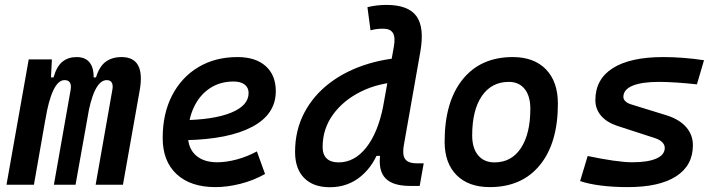

<svg xmlns="http://www.w3.org/2000/svg" viewBox="-20 -763 2970 793"><path d="M194.3 -517.6 187.5 -384.3 120.1 0H6.8L98.6 -517.6ZM202.6 0 271.5 -390.6Q278.8 -432.1 246.6 -432.1Q220.2 -432.1 200.2 -389.9Q180.2 -347.7 167.5 -269L174.8 -443.4H201.2Q213.9 -488.8 237.8 -508.1Q261.7 -527.3 296.4 -527.3Q339.8 -527.3 356.9 -494.6Q374 -461.9 361.8 -390.6L292 0ZM557.1 -390.6 487.8 0H375L443.8 -390.6Q447.8 -410.6 441.9 -421.4Q436 -432.1 420.9 -432.1Q393.1 -432.1 372.6 -389.9Q352.1 -347.7 339.8 -269L344.2 -443.4H376.5Q390.6 -489.3 417 -508.3Q443.4 -527.3 481.9 -527.3Q581.1 -527.3 557.1 -390.6Z M877 -92.8Q915 -92.8 958.3 -104.5Q1001.5 -116.2 1041 -137.7L1074.7 -44.4Q1027.3 -17.6 973.1 -3.9Q918.9 9.8 869.6 9.8Q767.1 9.8 709.5 -43.7Q651.9 -97.2 651.9 -192.9Q651.9 -293.5 690.7 -368.7Q729.5 -443.8 799.1 -485.6Q868.7 -527.3 960.9 -527.3Q1035.6 -527.3 1077.4 -490Q1119.1 -452.6 1119.1 -386.2Q1119.1 -291 1021.7 -239.3Q924.3 -187.5 745.6 -184.1L732.4 -266.6Q862.3 -268.1 934.6 -297.6Q1006.8 -327.1 1006.8 -378.9Q1006.8 -400.9 990.7 -413.6Q974.6 -426.3 944.3 -426.3Q888.7 -426.3 846.4 -398.2Q804.2 -370.1 780.5 -319.6Q756.8 -269 756.3 -201.7Q756.8 -150.4 788.8 -121.6Q820.8 -92.8 877 -92.8Z M1342.3 10.3Q1273.9 10.3 1236.3 -27.8Q1198.7 -65.9 1198.7 -135.3Q1198.7 -224.6 1236.6 -296.9Q1274.4 -369.1 1342.5 -420.7Q1410.6 -472.2 1502 -499.8Q1593.3 -527.3 1700.2 -527.3H1709L1633.8 -424.8Q1543.9 -420.9 1470.9 -384.8Q1397.9 -348.6 1355.2 -289.6Q1312.5 -230.5 1312.5 -155.8Q1312.5 -124.5 1329.3 -108.4Q1346.2 -92.3 1378.4 -92.3Q1443.8 -92.3 1492.4 -153.3Q1541 -214.4 1563 -325.7L1558.1 -119.1H1501.5L1551.3 -161.1Q1526.9 -82.5 1472.2 -36.1Q1417.5 10.3 1342.3 10.3ZM1673.3 4.9Q1640.1 4.9 1614.5 -2.4Q1588.9 -9.8 1572.8 -25.9Q1556.6 -42 1551 -68.8Q1545.4 -95.7 1551.8 -135.3L1558.6 -302.2L1606.4 -568.4Q1613.8 -608.4 1603 -626.5Q1592.3 -644.5 1562.5 -644.5Q1549.3 -644.5 1536.6 -643.1Q1523.9 -641.6 1510.3 -637.7L1497.6 -733.4Q1517.6 -738.3 1537.1 -740.5Q1556.6 -742.7 1576.2 -742.7Q1666 -742.7 1700 -696.3Q1733.9 -649.9 1715.8 -547.9L1647.9 -163.1Q1643.6 -137.2 1647 -120.8Q1650.4 -104.5 1663.8 -96.4Q1677.2 -88.4 1703.1 -88.4H1730L1713.4 4.9Z M2002.9 9.8Q1915 9.8 1865.7 -39.8Q1816.4 -89.4 1816.4 -177.7Q1816.4 -342.8 1890.9 -435.1Q1965.3 -527.3 2097.7 -527.3Q2185.5 -527.3 2234.9 -476.6Q2284.2 -425.8 2284.2 -335Q2284.2 -172.4 2210 -81.3Q2135.7 9.8 2002.9 9.8ZM2022.5 -92.3Q2092.3 -92.3 2131.3 -151.1Q2170.4 -210 2170.4 -314Q2170.4 -366.2 2147 -395.5Q2123.5 -424.8 2081.5 -424.8Q2010.3 -424.8 1970.2 -366.5Q1930.2 -308.1 1930.2 -203.6Q1930.2 -151.4 1954.6 -121.8Q1979 -92.3 2022.5 -92.3Z M2573.2 9.8Q2511.7 9.8 2460.7 3.2Q2409.7 -3.4 2376 -15.1L2407.2 -118.7Q2465.3 -106.4 2512.9 -99.6Q2560.5 -92.8 2591.3 -92.8Q2656.2 -92.8 2690.9 -108.2Q2725.6 -123.5 2725.6 -152.3Q2725.6 -165 2715.3 -175.5Q2705.1 -186 2685.5 -192.4L2529.3 -243.2Q2485.4 -257.8 2462.2 -285.4Q2439 -313 2439 -349.6Q2439 -436 2511.2 -481.7Q2583.5 -527.3 2719.7 -527.3Q2760.7 -527.3 2804 -523.9Q2847.2 -520.5 2887.7 -514.2L2858.4 -414.6Q2814.5 -419.4 2773.9 -422.1Q2733.4 -424.8 2702.1 -424.8Q2630.4 -424.8 2592.5 -408.9Q2554.7 -393.1 2554.7 -362.8Q2554.7 -352.5 2563.2 -344.5Q2571.8 -336.4 2587.9 -331.5L2733.4 -286.6Q2786.1 -270 2814 -238Q2841.8 -206.1 2841.8 -163.1Q2841.8 -79.6 2772.7 -34.9Q2703.6 9.8 2573.2 9.8Z"/></svg>

Font: Cascadia Mono Medium
Style: Italic
Weight: 500
Italic angle: -10°
Monospace: yes
Designer: Aaron Bell
Foundry: Saja Typeworks
Version: Version 2407.024